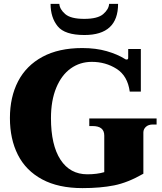

<svg xmlns="http://www.w3.org/2000/svg" viewBox="-20 -957 831 987"><path d="M240 -937H285Q287 -909 315.5 -884.5Q344 -860 413 -860Q482 -860 510.5 -884.5Q539 -909 541 -937H587Q587 -777 414 -777Q313 -777 276.5 -822Q240 -867 240 -937ZM31 -350Q31 -458 73 -539Q115 -620 198.5 -665Q282 -710 403 -710Q473 -710 528.5 -694Q584 -678 622 -654Q625 -651 631 -651Q639 -651 639 -659V-705H704V-486H647Q636 -567 579.5 -603Q523 -639 452 -639Q391 -639 343.5 -605Q296 -571 269 -505.5Q242 -440 242 -350Q242 -211 291 -136Q340 -61 429 -61Q478 -61 516 -72V-260Q516 -309 456 -309H439V-348H785V-317H766Q743 -317 730 -305Q717 -293 717 -276V-64Q637 -18 566.5 -4Q496 10 404 10Q280 10 196.5 -35Q113 -80 72 -161Q31 -242 31 -350Z"/></svg>

Font: Taviraj Black
Style: Regular
Weight: 900
Designer: Katatrad Team
Foundry: CadsonDemak
Version: Version 1.030